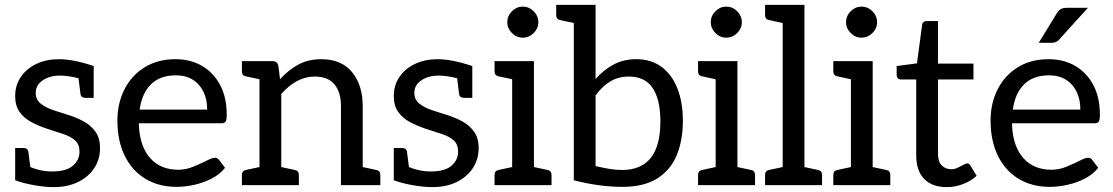

<svg xmlns="http://www.w3.org/2000/svg" viewBox="-20 -757 4551 785"><path d="M199 8Q163 8 118.5 0Q74 -8 42 -20V-152H75Q94 -152 96 -136L104 -74Q120 -67 143 -61.5Q166 -56 194 -56Q251 -56 278 -79.5Q305 -103 305 -137Q305 -167 287 -183Q269 -199 239 -209Q209 -219 174 -230Q138 -242 108 -258Q78 -274 60 -299.5Q42 -325 42 -364Q42 -409 65.5 -443Q89 -477 129.5 -496Q170 -515 221 -515Q280 -515 363 -487V-357H330Q311 -357 309 -373L301 -437Q282 -442 262.5 -445Q243 -448 226 -448Q183 -448 154.5 -428.5Q126 -409 126 -377Q126 -349 147.5 -332.5Q169 -316 200 -306Q231 -296 259 -287Q292 -277 321.5 -261Q351 -245 370 -219Q389 -193 389 -151Q389 -106 365.5 -70Q342 -34 299.5 -13Q257 8 199 8Z M702 7Q629 7 574.5 -26Q520 -59 490 -120Q460 -181 460 -264Q460 -335 489 -392Q518 -449 571.5 -482Q625 -515 697 -515Q760 -515 807 -487Q854 -459 880.5 -408.5Q907 -358 907 -288Q907 -267 902.5 -260Q898 -253 885 -253H548V-240Q553 -156 595 -109.5Q637 -63 709 -63Q740 -63 770.5 -75.5Q801 -88 824.5 -100Q848 -112 858 -112Q869 -112 875 -104L900 -71Q880 -45 846.5 -27.5Q813 -10 775 -1.5Q737 7 702 7ZM551 -309H827Q827 -371 793 -410Q759 -449 699 -449Q634 -449 597 -412Q560 -375 551 -309Z M969 0V-41Q969 -59 985 -62L1041 -74V-433L985 -445Q969 -448 969 -466V-507H1094Q1114 -507 1118 -488L1125 -433Q1158 -470 1199 -492.5Q1240 -515 1293 -515Q1376 -515 1419.5 -462Q1463 -409 1463 -323V-74L1519 -62Q1535 -59 1535 -41V0H1374V-323Q1374 -380 1347.5 -412Q1321 -444 1267 -444Q1228 -444 1193.5 -425Q1159 -406 1130 -373V-74L1186 -62Q1202 -59 1202 -41V0Z M1747 8Q1711 8 1666.5 0Q1622 -8 1590 -20V-152H1623Q1642 -152 1644 -136L1652 -74Q1668 -67 1691 -61.5Q1714 -56 1742 -56Q1799 -56 1826 -79.5Q1853 -103 1853 -137Q1853 -167 1835 -183Q1817 -199 1787 -209Q1757 -219 1722 -230Q1686 -242 1656 -258Q1626 -274 1608 -299.5Q1590 -325 1590 -364Q1590 -409 1613.5 -443Q1637 -477 1677.5 -496Q1718 -515 1769 -515Q1828 -515 1911 -487V-357H1878Q1859 -357 1857 -373L1849 -437Q1830 -442 1810.5 -445Q1791 -448 1774 -448Q1731 -448 1702.5 -428.5Q1674 -409 1674 -377Q1674 -349 1695.5 -332.5Q1717 -316 1748 -306Q1779 -296 1807 -287Q1840 -277 1869.5 -261Q1899 -245 1918 -219Q1937 -193 1937 -151Q1937 -106 1913.5 -70Q1890 -34 1847.5 -13Q1805 8 1747 8Z M2002 0V-41Q2002 -59 2018 -62L2074 -74V-433L2018 -445Q2002 -448 2002 -466V-507H2163V-74L2219 -62Q2235 -59 2235 -41V0ZM2117 -603Q2092 -603 2073 -622Q2054 -641 2054 -666Q2054 -692 2073 -711Q2092 -730 2117 -730Q2143 -730 2162 -711Q2181 -692 2181 -666Q2181 -641 2162 -622Q2143 -603 2117 -603Z M2524 7Q2431 7 2326 -20V-663L2270 -675Q2254 -678 2254 -696V-737H2415V-434Q2446 -470 2487.5 -492.5Q2529 -515 2581 -515Q2643 -515 2685.5 -483Q2728 -451 2750 -394.5Q2772 -338 2772 -263Q2772 -184 2747 -123Q2722 -62 2667.5 -27.5Q2613 7 2524 7ZM2523 -62Q2680 -62 2680 -260Q2680 -350 2648.5 -397Q2617 -444 2551 -444Q2508 -444 2475 -424Q2442 -404 2415 -367V-78Q2445 -71 2471.5 -66.5Q2498 -62 2523 -62Z M2834 0V-41Q2834 -59 2850 -62L2906 -74V-433L2850 -445Q2834 -448 2834 -466V-507H2995V-74L3051 -62Q3067 -59 3067 -41V0ZM2949 -603Q2924 -603 2905 -622Q2886 -641 2886 -666Q2886 -692 2905 -711Q2924 -730 2949 -730Q2975 -730 2994 -711Q3013 -692 3013 -666Q3013 -641 2994 -622Q2975 -603 2949 -603Z M3108 0V-41Q3108 -59 3124 -62L3180 -74V-663L3124 -675Q3108 -678 3108 -696V-737H3269V-74L3325 -62Q3341 -59 3341 -41V0Z M3387 0V-41Q3387 -59 3403 -62L3459 -74V-433L3403 -445Q3387 -448 3387 -466V-507H3548V-74L3604 -62Q3620 -59 3620 -41V0ZM3502 -603Q3477 -603 3458 -622Q3439 -641 3439 -666Q3439 -692 3458 -711Q3477 -730 3502 -730Q3528 -730 3547 -711Q3566 -692 3566 -666Q3566 -641 3547 -622Q3528 -603 3502 -603Z M3851 8Q3791 8 3758.5 -25.5Q3726 -59 3726 -122V-432H3665Q3646 -432 3646 -452V-487L3729 -498L3750 -654Q3752 -671 3770 -671H3815V-497H3960V-432H3815V-128Q3815 -96 3830.5 -80.5Q3846 -65 3871 -65Q3882 -65 3895 -71Q3908 -77 3919 -83Q3930 -89 3935 -89Q3942 -89 3947 -81L3973 -38Q3950 -17 3917.5 -4.5Q3885 8 3851 8Z M4272 7Q4199 7 4144.5 -26Q4090 -59 4060 -120Q4030 -181 4030 -264Q4030 -335 4059 -392Q4088 -449 4141.5 -482Q4195 -515 4267 -515Q4330 -515 4377 -487Q4424 -459 4450.5 -408.5Q4477 -358 4477 -288Q4477 -267 4472.5 -260Q4468 -253 4455 -253H4118V-240Q4123 -156 4165 -109.5Q4207 -63 4279 -63Q4310 -63 4340.5 -75.5Q4371 -88 4394.5 -100Q4418 -112 4428 -112Q4439 -112 4445 -104L4470 -71Q4450 -45 4416.5 -27.5Q4383 -10 4345 -1.5Q4307 7 4272 7ZM4121 -309H4397Q4397 -371 4363 -410Q4329 -449 4269 -449Q4204 -449 4167 -412Q4130 -375 4121 -309ZM4227 -582 4301 -703Q4308 -714 4316.5 -719.5Q4325 -725 4341 -725H4428L4311 -596Q4300 -582 4280 -582Z"/></svg>

Font: Aleo
Style: Regular
Weight: 400
Designer: Alessio Laiso
Foundry: Alessio Laiso
Version: Version 2.001; ttfautohint (v1.8.4.7-5d5b);gftools[0.9.29]